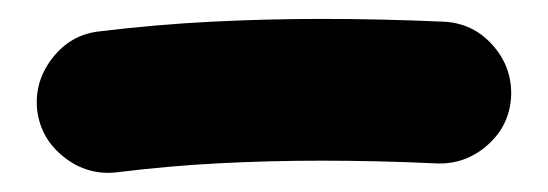

<svg xmlns="http://www.w3.org/2000/svg" viewBox="-20 -322 574 201"><path d="M19 -206.1Q15.6 -236.3 34.7 -261Q53.7 -285.6 83.5 -289.1Q144 -296.4 201.7 -299.3Q259.3 -302.2 316.4 -302.2Q379.9 -302.2 444.3 -299.3Q475.1 -297.9 495.6 -274.9Q516.1 -252 515.1 -221.7Q513.7 -190.9 490.7 -170.4Q467.8 -149.9 437.5 -150.9Q376 -153.8 316.4 -153.8Q262.7 -153.8 210 -151.1Q157.2 -148.4 102.1 -141.6Q71.8 -138.2 47.4 -157.2Q22.9 -176.3 19 -206.1Z"/></svg>

Font: Mikhak-DS2-FD ExtraBold
Style: Regular
Weight: 800
Designer: Amin Abedi
Version: Version 3.2